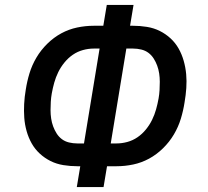

<svg xmlns="http://www.w3.org/2000/svg" viewBox="-20 -755 840 775"><path d="M290 0 304 -84H292Q264 -84 236 -88.5Q208 -93 184 -105Q160 -117 140.5 -135Q121 -153 108 -176Q95 -199 87.5 -225.5Q80 -252 78 -279.5Q76 -307 77.5 -335.5Q79 -364 84 -393Q89 -426 99 -459Q109 -492 127 -522.5Q145 -553 171 -578.5Q197 -604 227.5 -620.5Q258 -637 291.5 -644Q325 -651 358 -651H397L411 -735H519L505 -651H517Q545 -651 573 -646.5Q601 -642 625 -630Q649 -618 668.5 -600Q688 -582 701 -559Q714 -536 721.5 -509.5Q729 -483 731.5 -455.5Q734 -428 732 -399.5Q730 -371 725 -342Q720 -309 710 -276Q700 -243 682 -212.5Q664 -182 638 -156.5Q612 -131 581.5 -114.5Q551 -98 517.5 -91Q484 -84 451 -84H412L398 0ZM292 -176H319L382 -559H359Q337 -559 315 -553Q293 -547 274 -534Q255 -521 240 -502.5Q225 -484 215 -463.5Q205 -443 199 -421.5Q193 -400 189 -378Q186 -361 185 -344Q184 -327 184 -310Q184 -293 186.5 -276.5Q189 -260 194.5 -245Q200 -230 208.5 -216.5Q217 -203 229.5 -193.5Q242 -184 258.5 -180Q275 -176 292 -176ZM427 -176H450Q472 -176 494 -182Q516 -188 535 -201Q554 -214 569 -232.5Q584 -251 594 -271.5Q604 -292 610 -313.5Q616 -335 620 -357Q623 -374 624 -391Q625 -408 625 -425Q625 -442 622.5 -458.5Q620 -475 614.5 -490Q609 -505 600.5 -518.5Q592 -532 579.5 -541.5Q567 -551 550.5 -555Q534 -559 517 -559H490Z"/></svg>

Font: Iosevka Aile Semibold
Style: Italic
Weight: 600
Italic angle: -9°
Designer: Belleve Invis
Foundry: Belleve Invis
Version: Version 31.1.0; ttfautohint (v1.8.4)